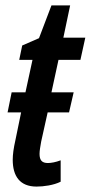

<svg xmlns="http://www.w3.org/2000/svg" viewBox="-20 -679 335 709"><path d="M115 10C141 10 178 5 204 -8V-87C186 -80 168 -77 157 -77C135 -77 126 -87 126 -111C126 -123 129 -138 132 -156L156 -264H235L252 -338H170L196 -458H277L295 -540H214L239 -659H170L124 -538L62 -511L51 -458H100L74 -338H23L8 -264H58L37 -162C30 -131 27 -108 27 -89C27 -29 53 10 115 10Z"/></svg>

Font: Noto Sans UI Condensed Medium
Style: Italic
Weight: 500
Width: 3
Italic angle: -12°
Designer: Monotype Design Team
Foundry: Monotype Imaging Inc.
Version: Version 1.901